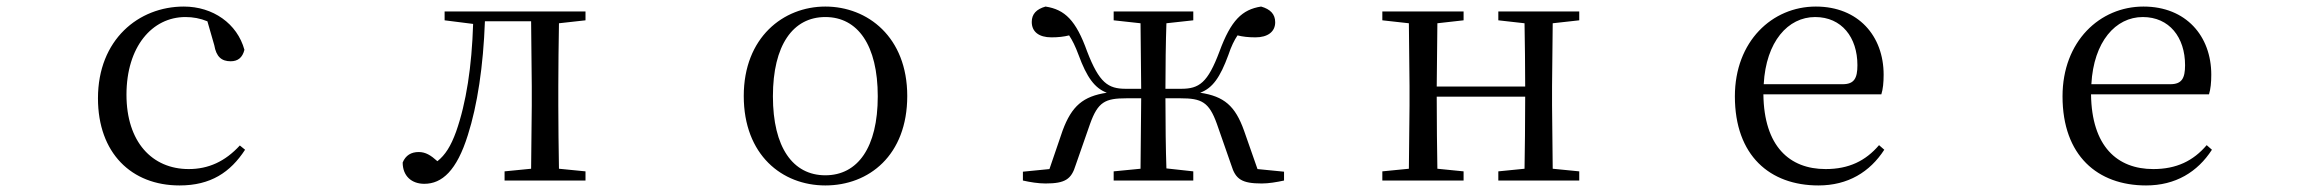

<svg xmlns="http://www.w3.org/2000/svg" viewBox="-20 -551 7040 586"><path d="M528 15C623 15 683 -25 728 -94L712 -107C667 -58 616 -35 556 -35C444 -35 366 -118 366 -262C366 -408 444 -499 546 -499C569 -499 591 -495 613 -486L634 -413C640 -378 656 -364 684 -364C706 -364 720 -375 726 -399C704 -479 630 -531 541 -531C403 -531 279 -430 279 -251C279 -84 381 15 528 15Z M1600 0H1767V-28L1686 -36C1685 -92 1684 -174 1684 -229V-288C1684 -342 1685 -424 1686 -480L1767 -489V-516H1337V-489L1424 -478C1420 -348 1403 -237 1372 -149C1356 -105 1339 -78 1315 -59C1295 -77 1279 -87 1258 -87C1235 -87 1218 -77 1209 -55C1209 -14 1236 10 1275 10C1329 10 1374 -30 1408 -139C1437 -230 1455 -349 1460 -486H1601L1603 -288V-229L1601 -36L1520 -28V0Z M2499 15C2632 15 2749 -77 2749 -258C2749 -438 2628 -531 2499 -531C2371 -531 2250 -437 2250 -258C2250 -78 2367 15 2499 15ZM2499 -16C2400 -16 2339 -101 2339 -257C2339 -413 2400 -499 2499 -499C2598 -499 2659 -413 2659 -257C2659 -101 2598 -16 2499 -16Z M3379 -489 3461 -480 3463 -280H3416C3362 -280 3335 -298 3298 -394C3264 -489 3230 -522 3171 -531C3143 -523 3129 -508 3129 -484C3129 -454 3151 -437 3189 -437C3210 -437 3227 -439 3243 -443C3253 -428 3262 -410 3272 -383C3297 -315 3321 -282 3358 -268C3286 -257 3251 -228 3223 -152L3183 -35L3102 -27V0C3124 5 3149 9 3171 9C3231 9 3250 -4 3263 -47L3307 -173C3331 -240 3353 -251 3418 -251H3463L3461 -36L3379 -28V0H3622V-28L3540 -37C3538 -92 3537 -175 3537 -251H3583C3647 -251 3670 -240 3694 -173L3738 -47C3751 -4 3770 9 3831 9C3852 9 3876 5 3899 0V-27L3818 -35L3777 -152C3750 -228 3716 -257 3643 -268C3681 -282 3704 -315 3729 -383C3738 -410 3747 -428 3757 -443C3773 -439 3790 -437 3812 -437C3849 -437 3872 -454 3872 -483C3872 -508 3857 -523 3829 -531C3771 -522 3737 -489 3702 -394C3666 -298 3640 -280 3585 -280H3537C3537 -344 3538 -425 3540 -480L3622 -489V-516H3379Z M4553 -489 4633 -480C4634 -426 4635 -346 4635 -287H4365L4367 -480L4447 -489V-516H4199V-489L4280 -480L4282 -288V-229L4280 -36L4199 -28V0H4447V-28L4367 -36C4366 -92 4365 -177 4365 -256H4635C4635 -177 4634 -92 4633 -36L4553 -28V0H4800V-28L4719 -36L4717 -229V-288L4719 -480L4800 -489V-516H4553Z M5530 15C5620 15 5687 -26 5731 -94L5715 -108C5674 -60 5623 -35 5552 -35C5442 -35 5364 -104 5362 -263H5722C5727 -279 5729 -299 5729 -323C5729 -441 5652 -531 5522 -531C5389 -531 5275 -425 5275 -257C5275 -76 5382 15 5530 15ZM5363 -294C5370 -424 5437 -499 5520 -499C5601 -499 5649 -437 5649 -352C5649 -312 5639 -294 5604 -294Z M6530 15C6620 15 6687 -26 6731 -94L6715 -108C6674 -60 6623 -35 6552 -35C6442 -35 6364 -104 6362 -263H6722C6727 -279 6729 -299 6729 -323C6729 -441 6652 -531 6522 -531C6389 -531 6275 -425 6275 -257C6275 -76 6382 15 6530 15ZM6363 -294C6370 -424 6437 -499 6520 -499C6601 -499 6649 -437 6649 -352C6649 -312 6639 -294 6604 -294Z"/></svg>

Font: Harano Aji Mincho
Style: Regular
Weight: 400
Foundry: Masamichi Hosoda
Version: HaranoAjiMincho-Regular version 20230610;ttx 4.39.4